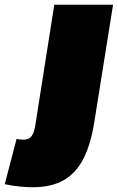

<svg xmlns="http://www.w3.org/2000/svg" viewBox="-116 -570 499 810"><path d="M361 -550 282 -56Q268 34 238 95.5Q208 157 155.5 188.5Q103 220 20 220Q0 220 -32 217Q-64 214 -96 207L-46 16Q-39 18 -30.5 18.5Q-22 19 -16 19Q7 19 17.5 4Q28 -11 33 -42L113 -550Z"/></svg>

Font: Georama Extended Black
Style: Italic
Weight: 900
Width: 7
Italic angle: -9°
Designer: Jean-Baptiste Levee
Foundry: Production Type
Version: Version 1.000